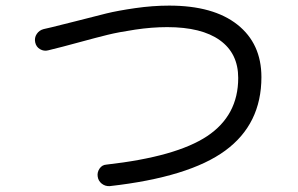

<svg xmlns="http://www.w3.org/2000/svg" viewBox="-20 -670 1040 671"><path d="M148.4 -494.1Q133.8 -490.2 120.1 -498Q106.4 -505.9 103 -522Q99.6 -538.1 108.4 -551.3Q117.2 -564.5 132.8 -568.4Q155.3 -573.2 195.3 -583.5Q235.4 -593.8 244.1 -595.7Q311.5 -613.3 351.6 -623Q391.6 -632.8 452.6 -641.6Q513.7 -650.4 571.3 -650.4Q725.6 -650.4 809.6 -584Q893.6 -517.6 893.6 -400.4Q893.6 -236.3 767.1 -143.6Q640.6 -50.8 363.3 -19.5Q347.7 -18.6 335.4 -28.3Q323.2 -38.1 321.3 -53.7Q319.3 -68.4 328.1 -81.1Q336.9 -93.8 351.6 -94.7Q595.7 -122.1 704.1 -194.3Q812.5 -266.6 812.5 -397.5Q812.5 -483.4 748.5 -529.3Q684.6 -575.2 564.5 -575.2Q510.7 -575.2 452.1 -566.4Q393.6 -557.6 356 -548.3Q318.4 -539.1 253.9 -521.5Q197.3 -505.9 148.4 -494.1Z"/></svg>

Font: Rounded-X Mgen+ 2m regular
Style: Regular
Weight: 400
Designer: [Source Han Sans]
Ryoko NISHIZUKA  (kana & ideographs); Paul D. Hunt (Latin, Greek & Cyrillic); Wenlong ZHANG  (bopomofo
Version: Version 1.059.20150602